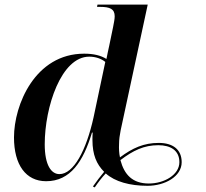

<svg xmlns="http://www.w3.org/2000/svg" viewBox="-20 -780 897 837"><path d="M623 30C698 30 772 -10 772 -73C772 -128 734 -157 672 -157C607 -157 558 -135 503 -94C499 -112 498 -132 499 -152C499 -172 502 -192 506 -212L624 -760H405L403 -750H417C459 -750 480 -741 480 -709C480 -699 477 -681 473 -662L456 -580C451 -559 448 -542 444 -523C420 -538 389 -546 347 -546C133 -546 41 -323 41 -181C41 -61 93 10 181 10C287 10 343 -76 381 -202H384C383 -188 383 -180 383 -170C383 -105 401 -64 434 -31C418 -12 401 10 385 33L393 37C408 15 423 -5 441 -24C481 12 546 30 623 30ZM239 -21C204 -21 175 -59 175 -151C175 -314 247 -533 369 -533C397 -533 422 -524 439 -510L388 -269C356 -124 301 -21 239 -21ZM629 20C558 20 522 -18 505 -82C560 -124 608 -147 670 -147C724 -147 762 -124 762 -73C762 -18 696 20 629 20Z"/></svg>

Font: Noto Serif Display SemiBold
Style: Italic
Weight: 600
Italic angle: -12°
Designer: Monotype Design Team
Foundry: Monotype Imaging Inc.
Version: Version 2.009